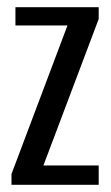

<svg xmlns="http://www.w3.org/2000/svg" viewBox="-20 -515 309 535"><path d="M12 0V-30L168 -444H23V-495H255V-462L101 -54H255V0Z"/></svg>

Font: Alumni Sans Thin Medium
Style: Regular
Weight: 500
Version: Version 1.018